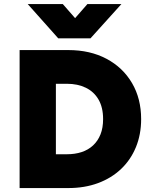

<svg xmlns="http://www.w3.org/2000/svg" viewBox="-20 -954 772 974"><path d="M79.5 0V-700H326.5Q437 -700 520.2 -655.8Q603.5 -611.5 649.8 -532.5Q696 -453.5 696 -350Q696 -272 669.5 -207.5Q643 -143 594.2 -96.8Q545.5 -50.5 477.5 -25.2Q409.5 0 326.5 0ZM263.5 -171.5H319.5Q360.5 -171.5 394 -182.5Q427.5 -193.5 452 -216.2Q476.5 -239 489.8 -272.2Q503 -305.5 503 -350Q503 -409 479.8 -449Q456.5 -489 415.2 -509Q374 -529 319.5 -529H263.5ZM275.5 -759.5 120.5 -933.5H298.5L361 -862L423.5 -933.5H596L439 -759.5Z"/></svg>

Font: Geologica Cursive ExtraBold
Style: Regular
Weight: 800
Designer: Sindre Bremnes, Frode Helland
Foundry: Monokrom Skriftforlag AS
Version: Version 1.010;gftools[0.9.28]